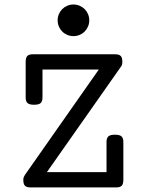

<svg xmlns="http://www.w3.org/2000/svg" viewBox="-20 -816 640 836"><path d="M231 -727.5Q231 -741.7 236.3 -754.4Q241.7 -767.1 251 -776.4Q260.3 -785.6 272.9 -791Q285.6 -796.4 299.8 -796.4Q314 -796.4 326.7 -791Q339.4 -785.6 348.6 -776.4Q357.9 -767.1 363.3 -754.4Q368.7 -741.7 368.7 -727.5Q368.7 -713.4 363.3 -700.7Q357.9 -688 348.6 -678.7Q339.4 -669.4 326.7 -664.1Q314 -658.7 299.8 -658.7Q285.6 -658.7 272.9 -664.1Q260.3 -669.4 251 -678.7Q241.7 -688 236.3 -700.7Q231 -713.4 231 -727.5ZM443.8 -66.4V-197.8Q443.8 -214.8 451.9 -222.2Q460 -229.5 480.5 -229.5Q501 -229.5 509 -222.2Q517.1 -214.8 517.1 -197.8V-33.2Q517.1 -14.6 510 -7.3Q502.9 0 486.3 0H112.3Q95.7 0 88.6 -7.3Q81.5 -14.6 81.5 -33.2Q81.5 -40 83.5 -44.9Q85.4 -49.8 88.4 -54.2L410.2 -513.2H165V-391.6Q165 -374.5 157 -367.2Q148.9 -359.9 128.4 -359.9Q107.9 -359.9 99.9 -367.2Q91.8 -374.5 91.8 -391.6V-546.4Q91.8 -564.9 98.9 -572.3Q106 -579.6 122.6 -579.6H481.9Q498.5 -579.6 505.6 -572.3Q512.7 -564.9 512.7 -546.4Q512.7 -534.2 507.8 -527.3L184.1 -66.4Z"/></svg>

Font: Courier Prime
Style: Regular
Weight: 400
Designer: Alan Dague-Greene
Foundry: Quote-Unquote Apps
Version: Version 1.203